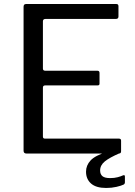

<svg xmlns="http://www.w3.org/2000/svg" viewBox="-20 -762 668 953"><path d="M97 -728Q97 -742 109 -742H558Q568 -742 568 -731V-680Q568 -668 555 -668H206Q193 -668 193 -656V-422Q193 -411 204 -411H463Q474 -411 474 -400V-347Q474 -343 472 -340.5Q470 -338 463 -338H204Q193 -338 193 -327V-84Q193 -74 203 -74H570Q581 -74 581 -64V-11Q581 -6 578.5 -3Q576 0 570 0H111Q97 0 97 -14V-728ZM407 90Q407 59 429.5 34.5Q452 10 513 -9L575 -2Q524 20 500.5 39Q477 58 477 84Q477 103 488.5 112.5Q500 122 527 122Q548 122 564.5 117.5Q581 113 589 109Q600 104 600 114V143Q600 150 594 154Q582 160 558 165.5Q534 171 507 171Q457 171 432 149Q407 127 407 90Z"/></svg>

Font: Libre Franklin Thin
Style: Regular
Weight: 400
Version: Version 3.000